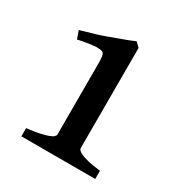

<svg xmlns="http://www.w3.org/2000/svg" viewBox="-145 -721 796 834"><g transform="rotate(30 252.5 -304.0)"><path d="M76.2 0V-41Q118.2 -45.9 139.2 -50.8Q172.4 -58.6 180.2 -62Q197.3 -68.8 201.2 -73.2Q208 -80.1 208 -84V-443.8Q208 -460.9 206.1 -475.1Q205.1 -484.9 199.2 -492.2Q196.3 -496.1 188 -497.1Q178.2 -499 166 -499Q159.2 -499 128.9 -495.1Q102.1 -491.2 75.2 -484.9L61 -524.9Q67.9 -525.9 94.2 -534.2Q129.4 -543.9 138.2 -546.9Q161.1 -553.7 185.1 -563L231.9 -580.1L272.9 -595.2Q290 -602.1 303.2 -607.9L325.2 -586.9V-84Q325.2 -79.1 330.1 -74.2Q335.9 -68.4 349.1 -62Q357.9 -58.1 386.2 -50.8Q405.3 -45.9 446.8 -41V0Z"/></g></svg>

Font: Gentium Basic
Style: Bold
Weight: 700
Designer: J. Victor Gaultney and Annie Olsen
Foundry: SIL International
Version: Version 1.100